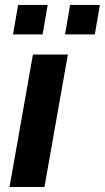

<svg xmlns="http://www.w3.org/2000/svg" viewBox="-20 -743 417 763"><path d="M17.9 0 110.9 -526.4H249.7L156.7 0ZM31.8 -606.3 51.9 -723.4H169.4L149.3 -606.3ZM238.5 -606.3 258.6 -723.4H376.9L356.8 -606.3Z"/></svg>

Font: Archivo Variable SemiBold
Style: Italic
Weight: 600
Italic angle: -10°
Designer: Hector Gatti
Foundry: Omnibus-Type
Version: Version 2.001